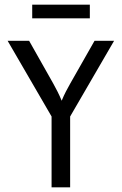

<svg xmlns="http://www.w3.org/2000/svg" viewBox="-20 -799 519 819"><path d="M117.4 -720.8H363.2V-779.2H117.4ZM200 0H279.2V-302.1L466.7 -625H383.3L279.9 -443.1C266.7 -419.4 254.9 -398.6 243.1 -369.4C231.2 -398.6 219.4 -420.1 206.9 -443.1L104.2 -625H12.5L200 -302.1Z"/></svg>

Font: Afacad
Style: Regular
Weight: 400
Designer: Kristian Moeller
Foundry: Dicotype
Version: Version 1.000